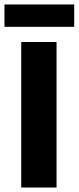

<svg xmlns="http://www.w3.org/2000/svg" viewBox="-20 -839 352 859"><path d="M75 0V-651H233V0ZM0 -719V-819H312V-719Z"/></svg>

Font: Mada ExtraBold
Style: Regular
Weight: 800
Designer: Khaled Hosny
Version: Version 1.5